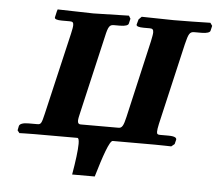

<svg xmlns="http://www.w3.org/2000/svg" viewBox="-45 -483 752 660"><g transform="rotate(5 331.0 -153.5)"><path d="M457 -353 396 -87C388.9 -56 384 -47 372 -47H241C234 -47 231 -51 231 -59C231 -65 233 -75 236 -87L298 -355C306 -392 311 -397 326 -397H346C365 -397 375 -401 376 -407L380 -424L374 -434C338 -433 287 -432 251 -431L128 -434L126 -428L121 -406C120 -400 129 -397 146 -397H172C182 -397 186 -395 186 -385C186 -378 184 -369 181 -355L115 -72C107 -38 105 -35 92 -35H63C44 -35 32 -31 30 -23L27 -8L34 1C35 1 66 0 86 0H160H234C238 0 240 7 240 20C240 42 235 81 227 127H305C326 56 345 0 356 0H434H501C521 0 554 1 558 1L569 -8L573 -24C573 -28 571 -35 545 -35H516C508 -35 505 -37 505 -45C505 -50 506 -59 509 -72L574 -353C583 -390 587 -397 603 -397H628C646 -397 657 -401 658 -407L662 -424L655 -434C618 -433 565 -432 528 -432L418 -434L408 -424L403 -406C402 -400 411 -397 428 -397H449C458 -397 462 -394 462 -384C462 -377 460 -368 457 -353Z"/></g></svg>

Font: Linux Libertine O
Style: Bold Italic
Weight: 700
Italic angle: -11.5°
Designer: Philipp H. Poll
Foundry: Philipp H. Poll
Version: Version 4.1.0